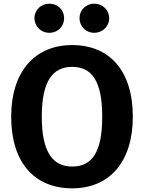

<svg xmlns="http://www.w3.org/2000/svg" viewBox="-20 -1011 786 1048"><path d="M249 -991C204 -991 168 -956 168 -912C168 -867 204 -832 249 -832C296 -832 330 -867 330 -912C330 -956 296 -991 249 -991ZM494 -991C449 -991 414 -956 414 -912C414 -867 449 -832 494 -832C540 -832 576 -867 576 -912C576 -956 540 -991 494 -991ZM374 -765C168 -765 41 -618 41 -374C41 -124 168 17 374 17C579 17 705 -129 705 -374C705 -624 579 -765 374 -765ZM374 -646C481 -646 538 -569 538 -374C538 -178 481 -102 374 -102C270 -102 208 -178 208 -374C208 -569 268 -646 374 -646Z"/></svg>

Font: Glow Sans TC Normal
Style: Bold
Weight: 700
Designer: Ryoko NISHIZUKA (kana, bopomofo & ideographs); Paul D. Hunt (Latin, Greek & Cyrillic); Sandoll Communications, Soo-young
Version: Version 0.93